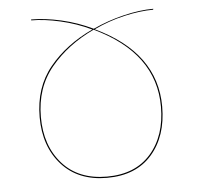

<svg xmlns="http://www.w3.org/2000/svg" viewBox="-44 -571 648 626"><g transform="rotate(-5 280.0 -258.0)"><path d="M276 -476Q228 -499 175.5 -511Q123 -523 80 -523V-526Q125 -526 178 -514Q231 -502 281 -478Q331 -501 383.5 -513.5Q436 -526 480 -526L479 -523Q436 -523 384 -511Q332 -499 284 -476Q481 -383 481 -206Q481 -109 429 -49.5Q377 10 282 10Q188 10 134 -50Q80 -110 80 -206Q80 -303 134 -369Q188 -435 276 -476ZM282 6Q375 6 426 -52.5Q477 -111 477 -206Q477 -382 280 -475Q193 -434 138.5 -368Q84 -302 84 -206Q84 -112 136.5 -53Q189 6 282 6Z"/></g></svg>

Font: FiraGO Four
Style: Regular
Weight: 100
Designer: bBox Type
Foundry: bBox Type GmbH
Version: Version 1.001